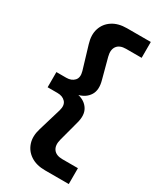

<svg xmlns="http://www.w3.org/2000/svg" viewBox="-213 -823 834 996"><g transform="rotate(30 204.5 -324.5)"><path d="M380 -655H287Q249 -655 233 -633Q217 -611 227 -573L259 -453Q274 -400 254 -367.5Q234 -335 192 -324Q234 -314 254 -281.5Q274 -249 259 -196L227 -76Q217 -38 233 -16Q249 6 287 6H380V101H238Q186 101 151.5 78.5Q117 56 104.5 17.5Q92 -21 107 -70L148 -207Q158 -242 141 -260.5Q124 -279 93 -279H34V-370H93Q124 -370 141 -388.5Q158 -407 148 -442L107 -579Q92 -628 104.5 -666.5Q117 -705 151.5 -727.5Q186 -750 238 -750H380Z"/></g></svg>

Font: Bounded
Style: Regular
Weight: 400
Designer: Vlad Churkin
Version: Version 1.0